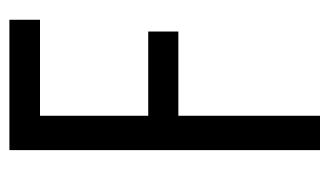

<svg xmlns="http://www.w3.org/2000/svg" viewBox="-166 -534 700 408"><g transform="rotate(-90 184.0 -330.0)"><path d="M69 0V-660H142V0ZM91 -301V-365H321V-301ZM91 -595V-660H346V-595Z"/></g></svg>

Font: Bricolage Grotesque Condensed Light
Style: Regular
Weight: 300
Width: 3
Designer: Mathieu Triay
Foundry: Atelier Triay
Version: Version 1.000;gftools[0.9.30]